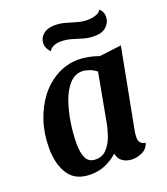

<svg xmlns="http://www.w3.org/2000/svg" viewBox="-137 -824 819 941"><g transform="rotate(-20 272.5 -354.0)"><path d="M175 20Q96 20 61 -33.5Q26 -87 26 -171Q26 -246 47.5 -311Q69 -376 107 -425Q145 -474 197 -502Q249 -530 309 -530Q359 -530 414 -510L529 -524L451 -115Q449 -107 447.5 -95Q446 -83 446 -73Q446 -57 454.5 -46.5Q463 -36 480 -34Q472 -6 446.5 7Q421 20 393 20Q364 20 342.5 5.5Q321 -9 317 -37Q290 -12 254.5 4Q219 20 175 20ZM224 -41Q258 -41 280.5 -65Q303 -89 315.5 -124Q328 -159 334 -192L380 -442Q362 -456 342 -463Q322 -470 306 -470Q269 -470 241 -440Q213 -410 195.5 -361Q178 -312 169 -254.5Q160 -197 160 -142Q160 -101 173 -71Q186 -41 224 -41ZM426 -611Q393 -611 366.5 -619Q340 -627 314 -635Q288 -643 256 -643Q235 -643 219 -635Q203 -627 196 -614Q183 -630 179 -641Q175 -652 175 -661Q175 -690 197 -709Q219 -728 258 -728Q285 -728 311.5 -720.5Q338 -713 365 -705Q392 -697 420 -697Q442 -697 462.5 -704Q483 -711 490 -725Q502 -713 505.5 -702Q509 -691 509 -683Q509 -653 487 -632Q465 -611 426 -611Z"/></g></svg>

Font: Sansita Swashed Medium
Style: Regular
Weight: 500
Designer: Pablo Cosgaya
Foundry: Omnibus-Type
Version: Version 1.003; ttfautohint (v1.8.3)